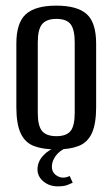

<svg xmlns="http://www.w3.org/2000/svg" viewBox="-20 -523 398 681"><path d="M180 7Q132 7 100.5 -5Q69 -17 53.5 -50Q38 -83 38 -143V-368Q38 -442 71.5 -472.5Q105 -503 180 -503Q254 -503 287.5 -473Q321 -443 321 -368V-143Q321 -84 306 -51Q291 -18 259.5 -5.5Q228 7 180 7ZM180 -40Q215 -40 230 -58Q245 -76 245 -123V-373Q245 -418 230.5 -437Q216 -456 180 -456Q145 -456 129.5 -437.5Q114 -419 114 -373V-123Q114 -76 129.5 -58Q145 -40 180 -40ZM185 138Q155 138 134 120.5Q113 103 113 78Q113 50 134 28Q155 6 182 -1L218 0Q191 11 177.5 30Q164 49 164 68Q164 87 177 97Q190 107 203 107Q211 107 217.5 105Q224 103 227 101L238 125Q232 128 219.5 133Q207 138 185 138Z"/></svg>

Font: Alumni Sans Thin Medium
Style: Regular
Weight: 500
Version: Version 1.018